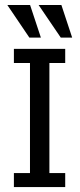

<svg xmlns="http://www.w3.org/2000/svg" viewBox="-20 -762 324 782"><path d="M36.6 -57.1H102.1V-505.4H36.6V-563H245.6V-505.4H181.2V-57.1H245.6V0H36.6ZM99.6 -608.9 9.8 -741.7H102.5L146.5 -608.9ZM227.5 -608.9 137.2 -741.7H230L273.9 -608.9Z"/></svg>

Font: Rokkitt
Style: Regular
Weight: 400
Version: Version 1.2; ttfautohint (v1.5) -l 7 -r 28 -G 50 -x 13 -D la